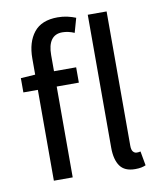

<svg xmlns="http://www.w3.org/2000/svg" viewBox="-83 -790 719 867"><g transform="rotate(-10 276.5 -356.0)"><path d="M95.7 0V-416.5H29.3V-481.9L95.7 -486.3V-560.1Q95.7 -634.8 130.9 -679.2Q166 -723.6 240.2 -723.6Q263.7 -723.6 284.9 -718.8Q306.2 -713.9 322.8 -707L304.2 -641.1Q291 -647 276.9 -650.1Q262.7 -653.3 249.5 -653.3Q215.8 -653.3 199 -629.9Q182.1 -606.4 182.1 -560.5V-486.8H283.7V-416.5H182.1V0ZM466.8 12.2Q418.5 12.2 397.5 -17.6Q376.5 -47.4 376.5 -102.1V-711.4H462.9V-95.7Q462.9 -76.2 470 -68.1Q477.1 -60.1 485.8 -60.1Q489.7 -60.1 493.7 -60.3Q497.6 -60.5 503.9 -62L515.6 3.4Q506.8 7.3 495.1 9.8Q483.4 12.2 466.8 12.2Z"/></g></svg>

Font: Varta Medium
Style: Regular
Weight: 500
Designer: Joana Correia, Viktoriya Grabowska, Eben Sorkin
Foundry: Sorkin Type Co.
Version: Version 1.004